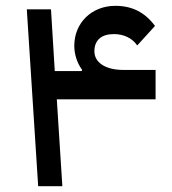

<svg xmlns="http://www.w3.org/2000/svg" viewBox="-20 -639 591 659"><path d="M155 -607H72L111 0H194L175 -298H514V-399H403C341 -399 304 -425 304 -463C304 -502 329 -522 371 -522C405 -522 434 -508 451 -483L512 -550C478 -596 434 -619 376 -619C295 -619 235 -561 235 -482C235 -455 243 -425 262 -399L260 -395H168Z"/></svg>

Font: IBM Plex Arabic Text
Style: Regular
Weight: 450
Designer: Mike Abbink, Paul van der Laan, Pieter van Rosmalen, Wael Morcos, Khajak Apelian
Foundry: Bold Monday
Version: Version 1.0